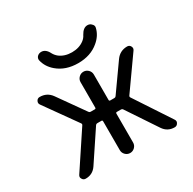

<svg xmlns="http://www.w3.org/2000/svg" viewBox="-162 -930 1084 1077"><g transform="rotate(-30 380.5 -391.5)"><path d="M340.8 -63.5V-250Q340.8 -257.8 334 -257.8H306.6Q299.8 -257.8 295.9 -252L167 -58.6Q141.6 -20.5 95.7 -20.5Q81.1 -20.5 74.2 -33.2Q70.3 -39.1 70.3 -44.9Q70.3 -51.8 75.2 -58.6L228.5 -290Q232.4 -295.9 228.5 -301.8L81.1 -508.8Q72.3 -520.5 79.1 -533.7Q85.9 -546.9 100.6 -546.9Q147.5 -546.9 174.8 -508.8L295.9 -337.9Q299.8 -332 306.6 -332H334Q340.8 -332 340.8 -339.8V-503.9Q340.8 -521.5 353.5 -534.2Q366.2 -546.9 383.8 -546.9Q401.4 -546.9 414.1 -534.2Q426.8 -521.5 426.8 -503.9V-339.8Q426.8 -332 433.6 -332H460.9Q467.8 -332 471.7 -337.9L592.8 -508.8Q620.1 -546.9 667 -546.9Q681.6 -546.9 688.5 -533.7Q695.3 -520.5 686.5 -508.8L540 -301.8Q536.1 -295.9 540 -290L692.4 -58.6Q697.3 -51.8 697.3 -44.9Q697.3 -39.1 693.4 -33.2Q686.5 -20.5 671.9 -20.5Q626 -20.5 600.6 -58.6L471.7 -252Q467.8 -257.8 460.9 -257.8H433.6Q426.8 -257.8 426.8 -250V-63.5Q426.8 -45.9 414.1 -33.2Q401.4 -20.5 383.8 -20.5Q366.2 -20.5 353.5 -33.2Q340.8 -45.9 340.8 -63.5ZM201.2 -724.6Q200.2 -728.5 200.2 -731.4Q200.2 -742.2 208 -751Q218.8 -761.7 234.4 -761.7Q262.7 -761.7 280.3 -726.6Q289.1 -710 304.7 -697.3Q336.9 -672.9 383.8 -672.9Q430.7 -672.9 462.9 -697.3Q478.5 -709 486.3 -725.6Q505.9 -761.7 533.2 -761.7Q549.8 -761.7 559.6 -750Q568.4 -742.2 568.4 -731.4Q568.4 -728.5 567.4 -724.6Q556.6 -679.7 517.6 -647.5Q464.8 -602.5 383.8 -602.5Q302.7 -602.5 250 -647.5Q211.9 -679.7 201.2 -724.6Z"/></g></svg>

Font: Gen Jyuu Gothic P Regular
Style: Regular
Weight: 400
Designer: [Source Han Sans]
Ryoko NISHIZUKA  (kana & ideographs); Paul D. Hunt (Latin, Greek & Cyrillic); Wenlong ZHANG  (bopomofo
Version: Version 1.002.20150607